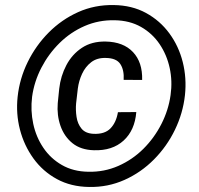

<svg xmlns="http://www.w3.org/2000/svg" viewBox="-20 -741 801 771"><path d="M453.6 -290.5 527.3 -291Q521.5 -217.8 476.3 -176.5Q431.2 -135.3 356.9 -137.7Q304.2 -139.2 271 -166Q237.8 -192.9 222.9 -235.6Q208 -278.3 211.9 -326.7L217.8 -384.8Q223.6 -436 246.6 -479.5Q269.5 -522.9 309.1 -549.1Q348.6 -575.2 404.3 -574.2Q475.6 -572.8 514.2 -531.7Q552.7 -490.7 550.8 -419.9L476.6 -420.4Q479 -460 463.1 -483.9Q447.3 -507.8 404.8 -508.3Q369.6 -509.3 346.2 -491.2Q322.8 -473.1 309.6 -444.6Q296.4 -416 292.5 -385.3L285.6 -325.7Q283.2 -299.3 287.4 -271.5Q291.5 -243.7 307.4 -224.4Q323.2 -205.1 356 -203.6Q400.9 -201.7 423.8 -225.6Q446.8 -249.5 453.6 -290.5ZM108.9 -352.5Q102.1 -296.9 113.5 -243.7Q125 -190.4 154.1 -147.5Q183.1 -104.5 228.5 -78.4Q273.9 -52.2 334.5 -51.3Q398.4 -49.8 455.1 -74.7Q511.7 -99.6 555.7 -143.3Q599.6 -187 628.2 -243.2Q656.7 -299.3 665 -359.4Q672.9 -415 661.4 -468Q649.9 -521 620.8 -564Q591.8 -606.9 546.4 -632.8Q501 -658.7 440.4 -659.7Q376.5 -661.1 319.8 -636.5Q263.2 -611.8 219 -568.1Q174.8 -524.4 146 -468.8Q117.2 -413.1 108.9 -352.5ZM50.8 -352.5Q58.6 -425.3 91.3 -491.9Q124 -558.6 175.8 -610.6Q227.5 -662.6 293.9 -692.4Q360.4 -722.2 437 -720.7Q509.8 -719.7 566.2 -689Q622.6 -658.2 660.2 -606.9Q697.8 -555.7 713.9 -491.5Q730 -427.2 722.7 -358.9Q714.8 -286.6 682.6 -220Q650.4 -153.3 598.4 -100.8Q546.4 -48.3 480 -18.6Q413.6 11.2 337.9 9.8Q264.6 8.8 208.3 -22Q151.9 -52.7 114.3 -104.7Q76.7 -156.7 60.1 -220.7Q43.5 -284.7 50.8 -352.5Z"/></svg>

Font: Roboto Condensed
Style: Bold Italic
Weight: 700
Italic angle: -12°
Designer: Christian Robertson
Foundry: Google
Version: Version 3.0